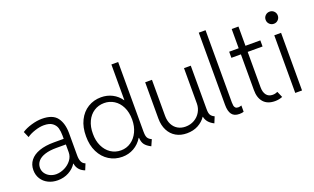

<svg xmlns="http://www.w3.org/2000/svg" viewBox="-81 -1178 2635 1611"><g transform="rotate(-20 1236.5 -372.0)"><path d="M48.8 -142.6Q48.8 -191.9 76.9 -228Q105 -264.2 159.2 -283.4Q213.4 -302.7 290 -302.7H377.9V-333Q377.9 -369.6 369.9 -398.4Q361.8 -427.2 335.4 -447Q309.1 -466.8 258.8 -466.8Q223.6 -466.8 179.7 -452.6Q135.7 -438.5 106.4 -417L83 -470.7Q117.2 -493.7 168 -508.5Q218.8 -523.4 262.7 -523.4Q358.4 -523.4 397.2 -471.9Q436 -420.4 436.5 -333V-134.8Q436 -66.4 472.7 -49.8L479.5 -46.9L457 7.8L444.3 2Q418.9 -9.8 403.1 -31.2Q387.2 -52.7 384.3 -79.1H381.3Q357.4 -40.5 313.2 -16.4Q269 7.8 213.9 7.8Q167.5 7.8 129.6 -11Q91.8 -29.8 70.3 -64Q48.8 -98.1 48.8 -142.6ZM219.7 -44.9Q257.3 -45.4 294.2 -63.5Q331.1 -81.5 355 -113Q378.9 -144.5 378.9 -182.6V-252H293Q233.9 -252 192.4 -238.8Q150.9 -225.6 129.4 -200.9Q107.9 -176.3 107.4 -142.6Q107.4 -114.3 122.6 -92.3Q137.7 -70.3 163.3 -57.6Q189 -44.9 219.7 -44.9Z M974.6 -94.7H971.7Q941.4 -45.4 894.3 -18.8Q847.2 7.8 790.5 7.8Q725.6 7.8 673.1 -24.9Q620.6 -57.6 590.6 -117.9Q560.5 -178.2 561 -257.8Q560.5 -338.4 590.3 -398.7Q620.1 -459 672.6 -491.2Q725.1 -523.4 790.5 -523.4Q844.7 -523.4 889.9 -500.2Q935.1 -477.1 965.3 -433.6H967.3V-752H1027.8V-130.9Q1027.8 -105.5 1031.5 -90.3Q1035.2 -75.2 1044.4 -65.4Q1053.7 -55.7 1071.8 -46.9L1047.4 7.8Q1009.3 -11.7 992.9 -34.2Q976.6 -56.6 974.6 -94.7ZM973.1 -257.8Q973.1 -323.7 949.5 -371.3Q925.8 -418.9 886 -443.8Q846.2 -468.8 798.3 -468.8Q747.1 -468.8 707 -442.6Q667 -416.5 644.5 -368.7Q622.1 -320.8 622.6 -257.8Q622.1 -196.8 644.8 -148.7Q667.5 -100.6 707.5 -73.7Q747.6 -46.9 798.3 -46.9Q848.1 -46.9 887.9 -74.5Q927.7 -102.1 950.4 -150.1Q973.1 -198.2 973.1 -257.8Z M1182.6 -191.4V-514.6H1243.2V-193.4Q1243.2 -148.9 1260 -116.2Q1276.9 -83.5 1306.6 -66.2Q1336.4 -48.8 1375 -48.8Q1418.9 -48.8 1454.1 -69.1Q1489.3 -89.4 1509 -123.5Q1528.8 -157.7 1529.3 -197.3V-514.6H1589.8V-131.8Q1589.4 -106 1593 -90.6Q1596.7 -75.2 1606 -65.2Q1615.2 -55.2 1632.8 -46.9L1610.4 7.8Q1548.8 -22.5 1538.6 -77.1H1536.6Q1511.2 -39.1 1467.8 -15.6Q1424.3 7.8 1367.2 7.8Q1312 7.8 1270.5 -16.1Q1229 -40 1205.8 -85.2Q1182.6 -130.4 1182.6 -191.4Z M1747.6 -107.4V-752H1808.1V-106.4Q1808.6 -88.9 1810.5 -77.9Q1812.5 -66.9 1820.6 -58.3Q1828.6 -49.8 1846.2 -49.8Q1859.9 -50.3 1874.5 -55.7V0Q1862.8 5.9 1835.4 5.9Q1789.6 5.9 1768.6 -22.2Q1747.6 -50.3 1747.6 -107.4Z M2017.6 -141.6V-460H1932.6V-514.6H2017.6V-686.5H2078.1V-514.6H2210.9V-460H2078.1V-144.5Q2078.1 -99.6 2097.7 -74.7Q2117.2 -49.8 2153.3 -49.8Q2176.3 -49.8 2197.3 -59.6L2220.7 -5.9Q2188.5 6.8 2154.3 6.8Q2086.9 6.8 2052 -32.7Q2017.1 -72.3 2017.6 -141.6Z M2335.4 -514.6H2396V0H2335.4ZM2311.5 -661.1Q2311.5 -683.6 2327.4 -699.2Q2343.3 -714.8 2366.2 -714.8Q2388.7 -714.8 2404.3 -699.2Q2419.9 -683.6 2419.9 -661.1Q2419.9 -638.2 2404.3 -622.3Q2388.7 -606.4 2366.2 -606.4Q2343.3 -606.4 2327.4 -622.3Q2311.5 -638.2 2311.5 -661.1Z"/></g></svg>

Font: Reddit Sans Fudge Light
Style: Regular
Weight: 300
Designer: Stephen Hutchings
Foundry: Reddit
Version: Version 1.013